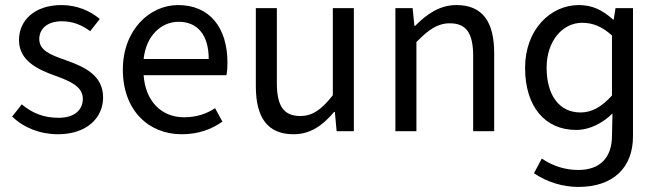

<svg xmlns="http://www.w3.org/2000/svg" viewBox="-20 -518 2601 758"><path d="M209 12C324 12 387 -54 387 -133C387 -221 314 -254 238 -281C177 -302 135 -320 135 -364C135 -400 162 -434 224 -434C267 -434 302 -420 336 -395L374 -443C336 -475 284 -498 223 -498C117 -498 55 -438 55 -360C55 -280 125 -245 198 -219C253 -199 307 -178 307 -128C307 -86 276 -53 212 -53C152 -53 108 -71 66 -106L28 -58C73 -14 138 12 209 12Z M697 12C764 12 816 -8 858 -38L829 -91C795 -68 754 -55 707 -55C615 -55 554 -121 547 -221H874C877 -237 878 -252 878 -270C878 -410 807 -498 683 -498C572 -498 465 -401 465 -243C465 -82 567 12 697 12ZM547 -285C557 -378 617 -432 685 -432C759 -432 804 -381 804 -285Z M1139 12C1206 12 1254 -23 1299 -76H1302L1309 0H1377V-486H1294V-142C1249 -85 1214 -60 1165 -60C1101 -60 1073 -99 1073 -189V-486H990V-178C990 -54 1036 12 1139 12Z M1541 0H1624V-352C1672 -401 1707 -426 1756 -426C1820 -426 1848 -388 1848 -297V0H1931V-308C1931 -432 1885 -498 1782 -498C1715 -498 1665 -462 1619 -416H1616L1609 -486H1541Z M2263 220C2401 220 2479 144 2479 20V-486H2410L2403 -441H2400C2359 -478 2319 -498 2265 -498C2154 -498 2053 -402 2053 -250C2053 -97 2132 -5 2254 -5C2311 -5 2361 -34 2398 -70L2396 21C2395 101 2352 153 2263 153C2216 153 2166 140 2119 108L2088 166C2140 201 2202 220 2263 220ZM2272 -74C2187 -74 2138 -143 2138 -251C2138 -355 2200 -428 2278 -428C2318 -428 2355 -415 2396 -378V-141C2355 -96 2317 -74 2272 -74Z"/></svg>

Font: DAIFUKU Sans
Style: Regular
Weight: 400
Designer: Original font ‘Source Han Sans JP’ : Paul D. Hunt
Foundry: Daifuku
Version: Version 1.000